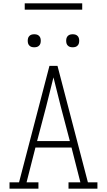

<svg xmlns="http://www.w3.org/2000/svg" viewBox="-20 -1129 640 1149"><path d="M37 0V-38H94L276 -735H324L506 -38H563V0H390V-38H461L408 -246H192L139 -38H210V0ZM202 -285H398L344 -490Q333 -534 322 -578Q311 -622 300 -666Q289 -622 278 -578Q267 -534 256 -490ZM415 -846Q407 -846 399.5 -848Q392 -850 386 -856Q380 -862 378 -869.5Q376 -877 376 -885Q376 -893 378 -900.5Q380 -908 386 -914Q392 -920 399.5 -922Q407 -924 415 -924Q423 -924 430.5 -922Q438 -920 444 -914Q450 -908 452 -900.5Q454 -893 454 -885Q454 -877 452 -869.5Q450 -862 444 -856Q438 -850 430.5 -848Q423 -846 415 -846ZM185 -846Q177 -846 169.5 -848Q162 -850 156 -856Q150 -862 148 -869.5Q146 -877 146 -885Q146 -893 148 -900.5Q150 -908 156 -914Q162 -920 169.5 -922Q177 -924 185 -924Q193 -924 200.5 -922Q208 -920 214 -914Q220 -908 222 -900.5Q224 -893 224 -885Q224 -877 222 -869.5Q220 -862 214 -856Q208 -850 200.5 -848Q193 -846 185 -846ZM128 -1071V-1109H472V-1071Z"/></svg>

Font: Iosevka Etoile Extralight
Style: Regular
Weight: 200
Designer: Belleve Invis
Foundry: Belleve Invis
Version: Version 22.1.2; ttfautohint (v1.8.4)